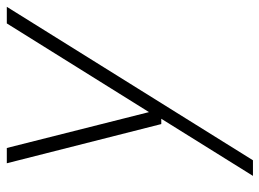

<svg xmlns="http://www.w3.org/2000/svg" viewBox="-122 -440 781 578"><g transform="rotate(-90 269.0 -150.5)"><path d="M29 220 201 -56H185L67 -521H113L221 -93L488 -521H538L76 220Z"/></g></svg>

Font: DM Sans 10pt ExtraLight
Style: Italic
Weight: 250
Italic angle: -10°
Version: Version 4.004;gftools[0.9.30]